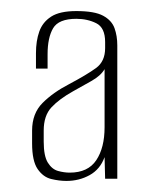

<svg xmlns="http://www.w3.org/2000/svg" viewBox="-20 -587 254 347"><path d="M100 -260Q87 -260 72.5 -263.5Q58 -267 48 -281.5Q38 -296 38 -328V-351Q38 -382 57 -401Q76 -420 105 -435Q137 -452 153.5 -464Q170 -476 170 -500V-511Q170 -537 154 -545Q138 -553 118 -553Q86 -553 76 -536Q66 -519 66 -489V-463H45V-491Q45 -513 51 -530Q57 -547 72.5 -557Q88 -567 118 -567Q151 -567 166.5 -558.5Q182 -550 187 -536Q192 -522 192 -505V-264H170L169 -303Q161 -281 142 -270.5Q123 -260 100 -260ZM106 -275Q139 -275 154 -297.5Q169 -320 169 -357V-462Q162 -450 145 -440.5Q128 -431 112 -422Q87 -408 73 -393Q59 -378 59 -351V-331Q59 -305 66.5 -293Q74 -281 85 -278Q96 -275 106 -275Z"/></svg>

Font: Alumni Sans Thin ExtraLight
Style: Regular
Weight: 250
Version: Version 1.018